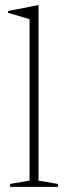

<svg xmlns="http://www.w3.org/2000/svg" viewBox="-20 -730 266 750"><path d="M130.5 -24.5 206.5 -11.5V0H19.5V-11.5L95.5 -24.5V-655L11.5 -680V-687L126.5 -709.5H130.5Z"/></svg>

Font: Newsreader Text ExtraLight
Style: Regular
Weight: 275
Designer: Hugues Gentile
Foundry: Production Type
Version: Version 1.001